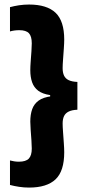

<svg xmlns="http://www.w3.org/2000/svg" viewBox="-20 -698 388 846"><path d="M24 -666.5Q42.5 -671.5 64 -674.8Q85.5 -678 108 -678Q186.5 -678 224.8 -641.8Q263 -605.5 263 -523.5Q263 -508 261.2 -483.5Q259.5 -459 257.8 -435.5Q256 -412 256 -397.5Q256 -378 262.2 -364.8Q268.5 -351.5 282.8 -344.8Q297 -338 321 -337V-214.5Q297 -213.5 282.8 -206.5Q268.5 -199.5 262.2 -186.5Q256 -173.5 256 -154Q256 -140 257.8 -116Q259.5 -92 261.2 -67.8Q263 -43.5 263 -27Q263 56 224.8 92.2Q186.5 128.5 108 128.5Q85.5 128.5 64.2 125.2Q43 122 24 117V9Q32.5 11 42.2 12.8Q52 14.5 63 14.5Q94 14.5 107 0.8Q120 -13 120 -43.5Q120 -57 118.5 -79.2Q117 -101.5 115.2 -124.5Q113.5 -147.5 113.5 -162Q113.5 -193.5 121.8 -216.8Q130 -240 150.2 -254.8Q170.5 -269.5 207 -274L201 -270V-279Q167.5 -284 148.5 -298.2Q129.5 -312.5 121.5 -335.5Q113.5 -358.5 113.5 -389Q113.5 -404 115.2 -426.8Q117 -449.5 118.5 -472Q120 -494.5 120 -507Q120 -538 107.5 -551.5Q95 -565 65 -565Q53 -565 42.8 -563.5Q32.5 -562 24 -559.5Z"/></svg>

Font: Anek Gurmukhi
Style: Bold
Weight: 700
Designer: Sarang Kulkarni (Gurmukhi), Yesha Goshar (Latin)
Foundry: Ek Type
Version: Version 1.003